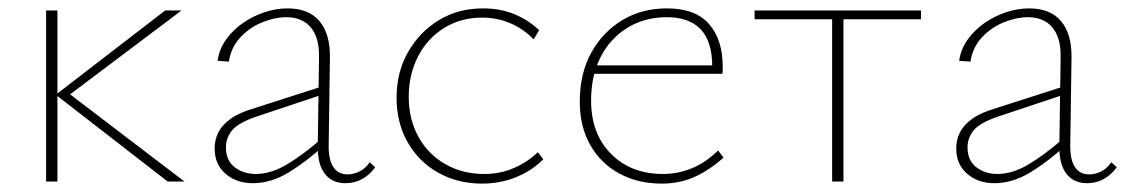

<svg xmlns="http://www.w3.org/2000/svg" viewBox="-20 -433 2688 458"><path d="M380 0 113 -207 374 -408H413L134 -198V-218L420 0ZM90 0V-408H117V0Z M804 4Q772 4 754.5 -19Q737 -42 738 -87L741 -293Q742 -327 732.5 -349Q723 -371 705 -381.5Q687 -392 663 -392Q636 -392 606 -380Q576 -368 553.5 -344Q531 -320 526 -286L499 -288Q503 -316 519.5 -339Q536 -362 560 -378.5Q584 -395 611.5 -404Q639 -413 666 -413Q717 -413 742.5 -382Q768 -351 767 -295L764 -84Q764 -51 775.5 -34Q787 -17 809 -17Q823 -17 837.5 -24Q852 -31 862 -46L875 -34Q862 -16 844 -6Q826 4 804 4ZM583 4Q544 4 518 -18.5Q492 -41 492 -79Q492 -100 501 -117.5Q510 -135 530 -149.5Q550 -164 584 -174L752 -228L757 -210L592 -155Q548 -140 533.5 -122Q519 -104 519 -82Q519 -50 540 -34Q561 -18 590 -18Q626 -18 664 -40.5Q702 -63 748 -103L754 -87Q713 -49 670 -22.5Q627 4 583 4Z M1130 5Q1072 5 1025.5 -21Q979 -47 952.5 -93.5Q926 -140 926 -200Q926 -261 953.5 -309Q981 -357 1027 -385Q1073 -413 1132 -413Q1174 -413 1207.5 -399Q1241 -385 1266 -361L1253 -339Q1229 -364 1197.5 -377.5Q1166 -391 1130 -391Q1079 -391 1039 -366Q999 -341 977 -298Q955 -255 955 -202Q955 -148 978.5 -106Q1002 -64 1043 -41Q1084 -18 1135 -18Q1173 -18 1205.5 -32Q1238 -46 1263 -70L1276 -53Q1257 -34 1233.5 -21Q1210 -8 1184 -1.5Q1158 5 1130 5Z M1559 5Q1501 5 1456.5 -19.5Q1412 -44 1387.5 -88Q1363 -132 1363 -190Q1363 -258 1390.5 -307.5Q1418 -357 1464.5 -385Q1511 -413 1571 -413Q1639 -413 1671.5 -375.5Q1704 -338 1704 -274Q1704 -270 1704 -265.5Q1704 -261 1703 -257H1679V-274Q1679 -334 1651.5 -363Q1624 -392 1571 -392Q1518 -392 1477 -367Q1436 -342 1413 -297.5Q1390 -253 1390 -193Q1390 -114 1437.5 -66Q1485 -18 1562 -18Q1596 -18 1629 -31Q1662 -44 1693 -74L1706 -57Q1681 -35 1656.5 -21Q1632 -7 1608 -1Q1584 5 1559 5ZM1387 -257 1392 -277H1697V-257Z M1965 0V-408H1992V0ZM1780 -387V-408H2177V-387Z M2573 4Q2541 4 2523.5 -19Q2506 -42 2507 -87L2510 -293Q2511 -327 2501.5 -349Q2492 -371 2474 -381.5Q2456 -392 2432 -392Q2405 -392 2375 -380Q2345 -368 2322.5 -344Q2300 -320 2295 -286L2268 -288Q2272 -316 2288.5 -339Q2305 -362 2329 -378.5Q2353 -395 2380.5 -404Q2408 -413 2435 -413Q2486 -413 2511.5 -382Q2537 -351 2536 -295L2533 -84Q2533 -51 2544.5 -34Q2556 -17 2578 -17Q2592 -17 2606.5 -24Q2621 -31 2631 -46L2644 -34Q2631 -16 2613 -6Q2595 4 2573 4ZM2352 4Q2313 4 2287 -18.5Q2261 -41 2261 -79Q2261 -100 2270 -117.5Q2279 -135 2299 -149.5Q2319 -164 2353 -174L2521 -228L2526 -210L2361 -155Q2317 -140 2302.5 -122Q2288 -104 2288 -82Q2288 -50 2309 -34Q2330 -18 2359 -18Q2395 -18 2433 -40.5Q2471 -63 2517 -103L2523 -87Q2482 -49 2439 -22.5Q2396 4 2352 4Z"/></svg>

Font: Ysabeau Office Thin
Style: Regular
Weight: 250
Designer: Christian Thalmann (Catharsis Fonts)
Version: Version 2.001;gftools[0.9.30]; featfreeze: tnum,lnum,ss02